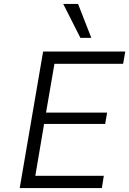

<svg xmlns="http://www.w3.org/2000/svg" viewBox="-20 -964 662 984"><path d="M259 -637 216 -387H529L519 -329H206L161 -63H512L502 0H81L201 -700H622L611 -637ZM304 -944H380L448 -770H392Z"/></svg>

Font: Be Vietnam Light
Style: Italic
Weight: 300
Italic angle: -9.222°
Designer: Gabriel Lam
Foundry: TypeRant
Version: Version 3.000